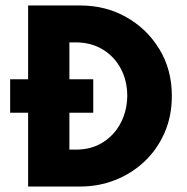

<svg xmlns="http://www.w3.org/2000/svg" viewBox="-20 -680 681 700"><path d="M273.5 0H82.5V-269H17V-391H82.5V-660H273.5Q365 -660 440.5 -617.5Q516 -575 561.2 -500.5Q606.5 -426 606.5 -330.5Q606.5 -256 579.5 -195Q552.5 -134 506 -90.5Q459.5 -47 399.5 -23.5Q339.5 0 273.5 0ZM256 -134.5Q313.5 -134.5 355.2 -161Q397 -187.5 420 -231.5Q443 -275.5 444 -329.5Q444 -386 420.2 -430.2Q396.5 -474.5 354 -500Q311.5 -525.5 256 -525.5H233V-391H320V-269H233V-134.5Z"/></svg>

Font: Lucymar Sans
Style: Bold
Weight: 700
Foundry: The League of Moveable Type (original font) / Main changes by Cristiano Sobral with portions from Mirco Monsees
Version: Version 2.001;August 30, 2020;FontCreator 13.0.0.2681 64-bit